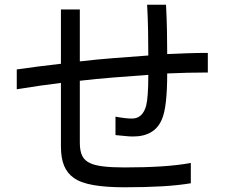

<svg xmlns="http://www.w3.org/2000/svg" viewBox="-20 -738 960 813"><path d="M238 -698H318V-478Q385 -486 462 -492Q539 -498 608 -503Q608 -554 607 -609Q606 -664 603 -718H683Q686 -661 687 -609Q688 -557 688 -509Q730 -511 774 -512.5Q818 -514 860 -514V-431Q818 -431 775.5 -430Q733 -429 688 -427Q688 -285 666 -234Q636 -160 543 -160Q529 -160 510.5 -162Q492 -164 469 -166V-244Q490 -240 507.5 -238Q525 -236 539 -236Q584 -236 599 -291Q608 -327 608 -421Q539 -416 462 -410Q385 -404 318 -396V-134Q318 -98 328.5 -77.5Q339 -57 362 -47Q399 -29 506 -29Q594 -29 664 -33.5Q734 -38 788 -48V38Q734 47 665 51Q596 55 506 55Q428 55 374.5 45.5Q321 36 292 15Q265 -4 251.5 -36Q238 -68 238 -119V-387Q196 -382 148 -375Q100 -368 51 -360V-444Q149 -458 238 -468Z"/></svg>

Font: BM YEONSUNG
Style: Regular
Weight: 400
Designer: Bongjin Kim; Myungsoo Han; Jaehyun Keum; Jihee Min; Dokyung Lee; Chorong Kim; Jooyeon Kang; Sang-a Kim;
Foundry: Sandoll Communications Inc.
Version: Version 1.000;PS 1;hotconv 16.6.51;makeotf.lib2.5.65220